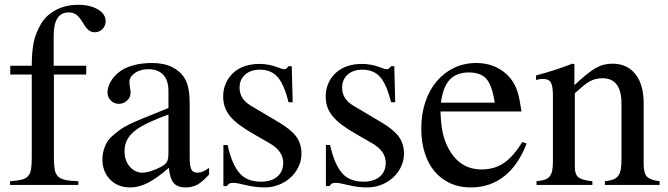

<svg xmlns="http://www.w3.org/2000/svg" viewBox="-20 -782 2827 812"><path d="M344.7 -466.8H208V-115.2Q208 -84 211.4 -64.9Q214.8 -45.9 225.6 -35.6Q236.3 -25.4 256.8 -21Q277.3 -16.6 311.5 -15.6V0H22.5V-15.6Q52.7 -17.6 70.8 -22Q88.9 -26.4 98.6 -37.1Q108.4 -47.9 111.3 -66.4Q114.3 -85 114.3 -115.2V-466.8H23.4V-503.9H114.3Q114.3 -537.1 116.7 -562Q119.1 -586.9 123.5 -606.9Q127.9 -627 135.3 -644.5Q142.6 -662.1 153.3 -680.7Q174.8 -717.8 216.3 -739.7Q257.8 -761.7 310.5 -761.7Q361.3 -761.7 394 -742.2Q426.8 -722.7 426.8 -692.4Q426.8 -672.9 413.6 -659.2Q400.4 -645.5 379.9 -645.5Q366.2 -645.5 354.5 -654.8Q342.8 -664.1 330.1 -686.5Q315.4 -710.9 302.2 -720.2Q289.1 -729.5 270.5 -729.5Q207 -729.5 207 -630.9V-503.9H344.7Z M782.2 -117.2Q782.2 -80.1 789.1 -65.9Q795.9 -51.8 815.4 -51.8Q837.9 -51.8 864.3 -72.3V-43.9Q835.9 -12.7 814.5 -1Q793 10.7 764.6 10.7Q730.5 10.7 714.4 -8.3Q698.2 -27.3 694.3 -72.3Q643.6 -28.3 605.5 -8.8Q567.4 10.7 531.2 10.7Q478.5 10.7 445.8 -22.5Q413.1 -55.7 413.1 -108.4Q413.1 -134.8 423.3 -161.6Q433.6 -188.5 453.1 -205.1Q470.7 -220.7 485.8 -231.9Q501 -243.2 525.4 -255.4Q549.8 -267.6 588.9 -283.2Q627.9 -298.8 692.4 -325.2V-396.5Q692.4 -442.4 670.4 -465.8Q648.4 -489.3 607.4 -489.3Q573.2 -489.3 550.3 -473.1Q527.3 -457 527.3 -434.6Q527.3 -425.8 529.8 -412.1Q532.2 -398.4 532.2 -389.6Q532.2 -370.1 517.1 -356.4Q502 -342.8 482.4 -342.8Q462.9 -342.8 448.7 -356.9Q434.6 -371.1 434.6 -390.6Q434.6 -412.1 446.8 -434.6Q459 -457 480.5 -474.6Q502.9 -494.1 540.5 -504.9Q578.1 -515.6 622.1 -515.6Q672.9 -515.6 707.5 -498.5Q742.2 -481.4 760.7 -451.2Q772.5 -431.6 777.3 -405.8Q782.2 -379.9 782.2 -335.9ZM692.4 -297.9Q641.6 -279.3 606 -262.2Q570.3 -245.1 548.3 -227.1Q526.4 -209 516.6 -188.5Q506.8 -168 506.8 -143.6V-138.7Q506.8 -121.1 512.7 -105Q518.6 -88.9 528.8 -77.1Q539.1 -65.4 552.7 -58.6Q566.4 -51.8 581.1 -51.8Q598.6 -51.8 620.6 -59.1Q642.6 -66.4 662.1 -77.1Q681.6 -87.9 687 -99.6Q692.4 -111.3 692.4 -136.7Z M1200.2 -349.6Q1181.6 -424.8 1154.3 -456.1Q1127 -487.3 1079.1 -487.3Q1040 -487.3 1016.6 -466.3Q993.2 -445.3 993.2 -411.1Q993.2 -363.3 1041 -335L1161.1 -263.7Q1211.9 -233.4 1233.4 -203.6Q1254.9 -173.8 1254.9 -131.8Q1254.9 -102.5 1242.2 -76.2Q1229.5 -49.8 1208.5 -30.8Q1187.5 -11.7 1159.2 -0.5Q1130.9 10.7 1098.6 10.7Q1081.1 10.7 1060.5 8.3Q1040 5.9 1015.6 0Q996.1 -4.9 985.4 -6.8Q974.6 -8.8 964.8 -8.8Q955.1 -8.8 950.2 -5.9Q945.3 -2.9 939.5 4.9H924.8V-168.9H942.4Q952.1 -126 964.8 -96.7Q977.5 -67.4 994.1 -48.8Q1010.7 -30.3 1033.2 -22Q1055.7 -13.7 1084 -13.7Q1127.9 -13.7 1152.8 -35.2Q1177.7 -56.6 1177.7 -93.8Q1177.7 -143.6 1119.1 -176.8L1054.7 -213.9Q1018.6 -234.4 993.7 -252.9Q968.8 -271.5 953.1 -290.5Q937.5 -309.6 930.7 -330.1Q923.8 -350.6 923.8 -374Q923.8 -404.3 935.1 -429.7Q946.3 -455.1 966.3 -473.6Q986.3 -492.2 1014.6 -502Q1043 -511.7 1077.1 -511.7Q1116.2 -511.7 1152.3 -498Q1172.9 -489.3 1183.6 -489.3Q1187.5 -489.3 1189.5 -491.2Q1191.4 -493.2 1199.2 -500L1200.2 -502H1213.9L1217.8 -349.6Z M1633.8 -349.6Q1615.2 -424.8 1587.9 -456.1Q1560.5 -487.3 1512.7 -487.3Q1473.6 -487.3 1450.2 -466.3Q1426.8 -445.3 1426.8 -411.1Q1426.8 -363.3 1474.6 -335L1594.7 -263.7Q1645.5 -233.4 1667 -203.6Q1688.5 -173.8 1688.5 -131.8Q1688.5 -102.5 1675.8 -76.2Q1663.1 -49.8 1642.1 -30.8Q1621.1 -11.7 1592.8 -0.5Q1564.5 10.7 1532.2 10.7Q1514.6 10.7 1494.1 8.3Q1473.6 5.9 1449.2 0Q1429.7 -4.9 1418.9 -6.8Q1408.2 -8.8 1398.4 -8.8Q1388.7 -8.8 1383.8 -5.9Q1378.9 -2.9 1373 4.9H1358.4V-168.9H1376Q1385.7 -126 1398.4 -96.7Q1411.1 -67.4 1427.7 -48.8Q1444.3 -30.3 1466.8 -22Q1489.3 -13.7 1517.6 -13.7Q1561.5 -13.7 1586.4 -35.2Q1611.3 -56.6 1611.3 -93.8Q1611.3 -143.6 1552.7 -176.8L1488.3 -213.9Q1452.1 -234.4 1427.2 -252.9Q1402.3 -271.5 1386.7 -290.5Q1371.1 -309.6 1364.3 -330.1Q1357.4 -350.6 1357.4 -374Q1357.4 -404.3 1368.7 -429.7Q1379.9 -455.1 1399.9 -473.6Q1419.9 -492.2 1448.2 -502Q1476.6 -511.7 1510.7 -511.7Q1549.8 -511.7 1585.9 -498Q1606.4 -489.3 1617.2 -489.3Q1621.1 -489.3 1623 -491.2Q1625 -493.2 1632.8 -500L1633.8 -502H1647.5L1651.4 -349.6Z M2207 -174.8Q2171.9 -83 2111.8 -36.1Q2051.8 10.7 1970.7 10.7Q1922.9 10.7 1884.3 -6.8Q1845.7 -24.4 1818.4 -56.6Q1791 -88.9 1776.4 -134.8Q1761.7 -180.7 1761.7 -238.3Q1761.7 -299.8 1778.8 -350.6Q1795.9 -401.4 1826.7 -438Q1857.4 -474.6 1900.4 -495.1Q1943.4 -515.6 1995.1 -515.6Q2039.1 -515.6 2075.7 -499Q2112.3 -482.4 2137.7 -452.1Q2148.4 -438.5 2155.8 -424.8Q2163.1 -411.1 2168.5 -394.5Q2173.8 -377.9 2177.7 -357.4Q2181.6 -336.9 2185.5 -310.5H1842.8Q1844.7 -256.8 1852.1 -222.2Q1859.4 -187.5 1876 -155.3Q1923.8 -65.4 2016.6 -65.4Q2070.3 -65.4 2109.9 -91.8Q2149.4 -118.2 2189.5 -181.6ZM2072.3 -347.7Q2061.5 -419.9 2037.6 -447.8Q2013.7 -475.6 1962.9 -475.6Q1911.1 -475.6 1882.3 -445.3Q1853.5 -415 1844.7 -347.7Z M2247.1 -462.9Q2293 -475.6 2326.7 -486.3Q2360.4 -497.1 2400.4 -512.7L2409.2 -510.7V-421.9Q2437.5 -448.2 2459 -465.8Q2480.5 -483.4 2498.5 -493.7Q2516.6 -503.9 2533.7 -508.3Q2550.8 -512.7 2570.3 -512.7Q2631.8 -512.7 2667 -468.8Q2702.1 -424.8 2702.1 -345.7V-89.8Q2702.1 -49.8 2715.8 -35.2Q2729.5 -20.5 2769.5 -15.6V0H2538.1V-15.6Q2558.6 -17.6 2572.3 -22.5Q2585.9 -27.3 2594.2 -38.1Q2602.5 -48.8 2605.5 -66.4Q2608.4 -84 2608.4 -110.4V-343.8Q2608.4 -451.2 2527.3 -451.2Q2513.7 -451.2 2501 -448.2Q2488.3 -445.3 2475.1 -438.5Q2461.9 -431.6 2446.8 -418.9Q2431.6 -406.2 2411.1 -387.7V-74.2Q2411.1 -43.9 2426.8 -31.7Q2442.4 -19.5 2485.4 -15.6V0H2249V-15.6Q2270.5 -17.6 2283.7 -22Q2296.9 -26.4 2304.7 -36.1Q2312.5 -45.9 2315.4 -61Q2318.4 -76.2 2318.4 -99.6V-377Q2318.4 -418 2309.6 -433.1Q2300.8 -448.2 2277.3 -448.2Q2259.8 -448.2 2247.1 -443.4Z"/></svg>

Font: Jomolhari
Style: Regular
Weight: 400
Designer: Christopher J. Fynn
Foundry: Christopher  J.  Fynn (Karma Drubgy¸ Tenzin).
Version: Version alpha 0.003c 2006